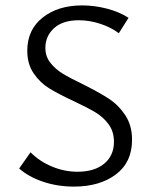

<svg xmlns="http://www.w3.org/2000/svg" viewBox="-20 -684 561 711"><path d="M252 -310Q196 -336 162 -357Q128 -378 104.5 -412.5Q81 -447 81 -496Q81 -574 138 -619Q195 -664 284 -664Q330 -664 376 -652Q422 -640 456 -618L420 -561Q391 -583 351 -596Q311 -609 272 -609Q212 -609 180 -579.5Q148 -550 148 -507Q148 -475 166.5 -451.5Q185 -428 212 -411.5Q239 -395 287 -372Q345 -343 381.5 -319.5Q418 -296 443.5 -258Q469 -220 469 -166Q469 -83 409 -38Q349 7 254 7Q193 7 139.5 -11Q86 -29 51 -60L93 -120Q127 -86 173 -67Q219 -48 267 -48Q330 -48 366 -78Q402 -108 402 -159Q402 -197 382 -224Q362 -251 332.5 -268.5Q303 -286 252 -310Z"/></svg>

Font: Ysabeau
Style: Regular
Weight: 400
Designer: Christian Thalmann (Catharsis Fonts)
Version: Version 0.003